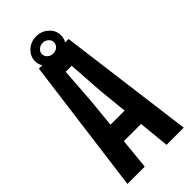

<svg xmlns="http://www.w3.org/2000/svg" viewBox="-288 -1002 1066 1066"><g transform="rotate(-45 244.5 -469.0)"><path d="M23 0 128 -800H361L465 0H330L312 -182H177L159 0ZM189 -299H300L282 -474L268 -683H221L206 -474ZM244 -751Q203 -751 172.5 -778.5Q142 -806 142 -845Q142 -883 172 -910.5Q202 -938 244 -938Q286 -938 316 -910.5Q346 -883 346 -845Q346 -806 316 -778.5Q286 -751 244 -751ZM197 -845Q197 -827 211 -815Q225 -803 244 -803Q264 -803 277.5 -815Q291 -827 291 -845Q291 -862 277 -874.5Q263 -887 244 -887Q225 -887 211 -874.5Q197 -862 197 -845Z"/></g></svg>

Font: Big Shoulders Text ExtraBold
Style: Regular
Weight: 800
Designer: Patric King
Foundry: XO Type Co
Version: Version 1.000; ttfautohint (v1.8.2)